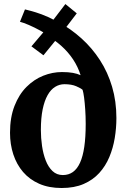

<svg xmlns="http://www.w3.org/2000/svg" viewBox="-20 -931 631 962"><path d="M288.5 11Q224.7 11 176.3 -10.3Q127.9 -31.6 95.5 -69.4Q63.2 -107.2 46.7 -157.5Q30.2 -207.8 30.2 -265.6Q30.2 -343.1 52.7 -400.4Q75.1 -457.8 112.7 -495.5Q150.4 -533.2 196.6 -551.6Q242.8 -570 290.3 -570Q322.3 -570 345 -565.9Q367.7 -561.8 383.8 -554.2Q370.5 -596.7 346 -633.6Q321.4 -670.5 286.7 -701.6Q251.9 -732.7 207.5 -756.7L300 -779.4L197.7 -654L137.5 -698.7L242 -822L235 -741.9Q212.1 -761.2 182.2 -777.5Q152.3 -793.9 124.7 -805.8Q97 -817.6 80 -821.9L105.1 -883.9Q131.2 -877.7 159.5 -869.1Q187.7 -860.5 220.5 -845.9Q253.2 -831.2 292.9 -806.2L212.5 -786.3L307.6 -910.7L364.6 -864.1L275.2 -747.1L271.4 -821.3Q335 -786.6 388.3 -738.5Q441.6 -690.4 480.9 -629.6Q520.3 -568.9 541.7 -496.1Q563.2 -423.4 563.2 -339.5Q563.2 -289.5 554.9 -239.3Q546.6 -189 527.8 -144.1Q509 -99.1 477.3 -64.2Q445.6 -29.3 399.1 -9.2Q352.6 11 288.5 11ZM295 -53.9Q323.8 -53.9 345.2 -69.1Q366.7 -84.4 381 -115.8Q395.3 -147.2 402.3 -195.5Q409.4 -243.8 409.4 -310.4Q409.4 -348.3 407 -382.4Q404.7 -416.5 401.3 -442.4Q397.8 -468.4 393.8 -480.9Q386.2 -488.3 362.5 -498.7Q338.7 -509.1 303 -509.1Q277.7 -509.1 256.1 -495.7Q234.5 -482.4 218.6 -454.4Q202.7 -426.4 193.7 -383Q184.8 -339.5 184.8 -279.7Q184.8 -239.8 190.6 -199.8Q196.4 -159.8 209.2 -126.8Q222.1 -93.8 243.1 -73.9Q264.2 -53.9 295 -53.9Z"/></svg>

Font: Merriweather Light
Style: Regular
Weight: 300
Designer: Eben Sorkin
Foundry: Eben Sorkin
Version: Version 2.100